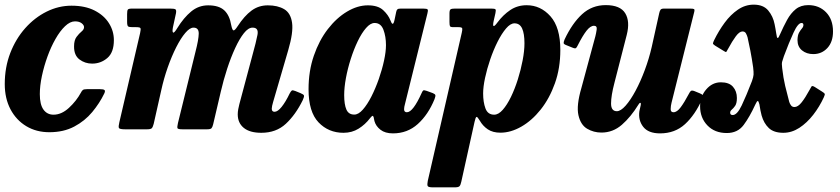

<svg xmlns="http://www.w3.org/2000/svg" viewBox="-24 -557 3616 827"><path d="M466.5 -384Q466.5 -331 438.2 -307Q410 -283 373 -283Q342 -283 318.2 -301Q294.5 -319 295 -357.5Q295 -384 305.8 -398.2Q316.5 -412.5 327.2 -421.2Q338 -430 338 -440Q338 -449 327.5 -457Q317 -465 299 -465Q278 -465 256.2 -444.2Q234.5 -423.5 215 -389.2Q195.5 -355 180.5 -313.5Q165.5 -272 156.5 -229.8Q147.5 -187.5 147.5 -151.5Q147.5 -107 163.2 -85Q179 -63 206.5 -63Q241 -63 273 -92.5Q305 -122 324.5 -158Q328.5 -166 333 -169.5Q337.5 -173 351 -173H406Q421.5 -173 426 -169.2Q430.5 -165.5 425 -154Q405 -112.5 373.2 -74.2Q341.5 -36 295.8 -11.8Q250 12.5 188.5 12.5Q132.5 12.5 89.2 -13.5Q46 -39.5 21.2 -86.2Q-3.5 -133 -3.5 -195Q-3.5 -267 20.2 -328.5Q44 -390 84.8 -435.8Q125.5 -481.5 177 -507Q228.5 -532.5 284 -532.5Q342.5 -532.5 383.2 -511.8Q424 -491 445.2 -457.2Q466.5 -423.5 466.5 -384Z M544.5 -520H709Q725.5 -520 731 -517.2Q736.5 -514.5 734 -500L721 -440Q717 -419.5 721.8 -416.8Q726.5 -414 740 -436.5Q767.5 -481 799.5 -507.5Q831.5 -534 872.5 -534Q919 -534 942 -512.5Q965 -491 972 -448.5Q976.5 -426.5 982 -426Q987.5 -425.5 999.5 -444Q1028.5 -488.5 1059.2 -511.2Q1090 -534 1129.5 -534Q1172 -534 1200 -517.5Q1228 -501 1234 -459.2Q1240 -417.5 1217.5 -341L1152.5 -118Q1150 -110.5 1148.2 -101.5Q1146.5 -92.5 1146.5 -89Q1146.5 -75.5 1158.5 -75.5Q1172 -75.5 1189 -96.5Q1206 -117.5 1223.5 -154Q1229 -164.5 1232.8 -167Q1236.5 -169.5 1248 -165L1270 -156Q1283.5 -150.5 1285.2 -145.8Q1287 -141 1280 -125.5Q1249 -62.5 1207.2 -23.8Q1165.5 15 1101.5 15Q1052 15 1026 -6.2Q1000 -27.5 1000 -64.5Q1000 -74.5 1002.2 -86.8Q1004.5 -99 1007 -108.5L1063.5 -320Q1079 -375.5 1085 -406.8Q1091 -438 1064 -438Q1045.5 -438 1026.5 -414Q1007.5 -390 989 -350Q970.5 -310 954.5 -261Q938.5 -212 927 -162L894 -21Q891 -9 886.8 -4.5Q882.5 0 867.5 0H763Q742.5 0 740.5 -4.8Q738.5 -9.5 742.5 -27L818 -334Q831.5 -386 832 -412Q832.5 -438 809.5 -438Q793.5 -438 774 -415Q754.5 -392 735 -353.5Q715.5 -315 698.5 -266.8Q681.5 -218.5 670.5 -168L638 -23.5Q634.5 -10 630 -5Q625.5 0 609 0H515.5Q491 0 488.2 -5.8Q485.5 -11.5 490 -30L579.5 -414.5Q583 -430.5 581.2 -435.2Q579.5 -440 563 -440H547Q532.5 -440 528 -443.2Q523.5 -446.5 523.5 -463V-496Q523.5 -511 526.5 -515.5Q529.5 -520 544.5 -520Z M1847.5 -129.5Q1820.5 -63.5 1775.8 -23Q1731 17.5 1668.5 17.5Q1635 17.5 1615 2Q1595 -13.5 1589 -35Q1587.5 -41.5 1586.8 -45.2Q1586 -49 1585.5 -52Q1583.5 -59 1580 -57.8Q1576.5 -56.5 1569.5 -47.5Q1549 -20.5 1520.5 -2.8Q1492 15 1455.5 15Q1391 15 1348 -30Q1305 -75 1305 -172.5Q1305 -251 1327.8 -317Q1350.5 -383 1388 -431.5Q1425.5 -480 1470.8 -507Q1516 -534 1560.5 -534Q1604 -534 1626.2 -513.5Q1648.5 -493 1658 -468.5Q1662.5 -455.5 1667 -454.5Q1671.5 -453.5 1675.5 -472L1682.5 -505.5Q1684 -513.5 1687.8 -516.8Q1691.5 -520 1702 -520H1799Q1815.5 -520 1818 -516Q1820.5 -512 1817 -499L1720 -107.5Q1718.5 -103 1717.5 -96.8Q1716.5 -90.5 1716.5 -86.5Q1716.5 -73.5 1728.5 -73.5Q1742 -73.5 1758 -94.8Q1774 -116 1791.5 -155Q1796 -165.5 1799.2 -167.5Q1802.5 -169.5 1814 -165.5L1840 -156Q1850 -152 1851.2 -147.2Q1852.5 -142.5 1847.5 -129.5ZM1638.5 -362.5Q1638.5 -400 1627.5 -429Q1616.5 -458 1589.5 -458Q1571.5 -458 1552.8 -436.5Q1534 -415 1517 -379.8Q1500 -344.5 1486.8 -303Q1473.5 -261.5 1466 -220.8Q1458.5 -180 1458.5 -147.5Q1458.5 -107 1468 -85.2Q1477.5 -63.5 1501.5 -63.5Q1519.5 -63 1538.8 -84.8Q1558 -106.5 1575.8 -141.5Q1593.5 -176.5 1607.8 -217.2Q1622 -258 1630.2 -296.2Q1638.5 -334.5 1638.5 -362.5Z M1935 -520H2092Q2106.5 -520 2109.8 -517Q2113 -514 2110 -500.5L2102.5 -467.5Q2093.5 -426 2118.5 -460Q2143 -493 2174 -513.8Q2205 -534.5 2244.5 -534.5Q2304.5 -534.5 2347 -486.8Q2389.5 -439 2389.5 -342Q2389.5 -263.5 2366.2 -198.2Q2343 -133 2305 -85.2Q2267 -37.5 2221.5 -11.5Q2176 14.5 2131.5 14.5Q2098.5 14.5 2077 0Q2055.5 -14.5 2042.5 -37.5Q2032.5 -54.5 2028.5 -53.5Q2024.5 -52.5 2020 -32L1963 225.5Q1960 240 1955.2 245Q1950.5 250 1934.5 250H1841Q1820.5 250 1818 244Q1815.5 238 1818.5 222.5L1965 -416Q1968 -429 1967 -434.5Q1966 -440 1951 -440H1929Q1916.5 -440 1914.2 -444.2Q1912 -448.5 1912 -463V-499Q1912 -513.5 1916.8 -516.8Q1921.5 -520 1935 -520ZM2057 -154.5Q2057 -117 2067 -90Q2077 -63 2104.5 -63Q2123 -63 2141.5 -84Q2160 -105 2176.8 -139.5Q2193.5 -174 2206.5 -215.2Q2219.5 -256.5 2227.2 -297.2Q2235 -338 2235 -370.5Q2235 -412 2225 -434.2Q2215 -456.5 2192 -456.5Q2174.5 -456.5 2155.8 -434.5Q2137 -412.5 2119.2 -377.2Q2101.5 -342 2087.5 -301Q2073.5 -260 2065.2 -221.2Q2057 -182.5 2057 -154.5Z M2408 -387.5Q2440.5 -456.5 2483.2 -495.8Q2526 -535 2585 -535Q2647.5 -535 2669 -500Q2690.5 -465 2675.5 -406.5L2622.5 -200Q2608 -144.5 2608 -111.2Q2608 -78 2633 -78Q2649.5 -78 2670.8 -102Q2692 -126 2713.5 -166Q2735 -206 2753.2 -255Q2771.5 -304 2783 -354L2815.5 -500.5Q2817.5 -509.5 2821 -514.8Q2824.5 -520 2836 -520H2947Q2961.5 -520 2965.2 -518Q2969 -516 2966 -504.5L2868.5 -114.5Q2865 -101 2864.8 -87.2Q2864.5 -73.5 2877 -73.5Q2892 -73.5 2908 -95Q2924 -116.5 2943 -152.5Q2947.5 -161.5 2951.5 -165Q2955.5 -168.5 2966 -165L2990.5 -155Q3000.5 -151 3003 -146.5Q3005.5 -142 3000.5 -130.5Q2970 -62 2926.5 -22.2Q2883 17.5 2819 17.5Q2768.5 17.5 2746.5 -10.8Q2724.5 -39 2730 -78L2736 -105Q2737.5 -113.5 2734 -114Q2730.5 -114.5 2726 -106.5Q2693 -53 2654.5 -19.5Q2616 14 2566.5 14Q2533 14 2505 -2.5Q2477 -19 2467.5 -60.8Q2458 -102.5 2480.5 -179L2540.5 -401Q2543.5 -412.5 2546 -429.2Q2548.5 -446 2534.5 -446Q2519 -446 2502.2 -424.5Q2485.5 -403 2465 -362.5Q2460.5 -353 2457 -350Q2453.5 -347 2442.5 -351.5L2414 -363Q2404 -367 2403.8 -371.8Q2403.5 -376.5 2408 -387.5Z M2991.5 -99Q2991.5 -141 3017.8 -171.8Q3044 -202.5 3081 -202.5Q3116.5 -202.5 3133.2 -183.2Q3150 -164 3150 -135Q3150 -112 3142.5 -101.2Q3135 -90.5 3128 -84.8Q3121 -79 3121 -71.5Q3121 -61.5 3132 -61.5Q3151 -61.5 3170.8 -103Q3190.5 -144.5 3215 -208Q3221 -225 3221.8 -235.5Q3222.5 -246 3220 -267Q3214.5 -305 3208 -338.8Q3201.5 -372.5 3196 -396Q3193.5 -405 3189 -413.2Q3184.5 -421.5 3174 -421.5Q3161 -421.5 3145.5 -400.8Q3130 -380 3112 -346.5Q3107 -337 3104.8 -334Q3102.5 -331 3093.5 -337.5L3056 -360.5Q3046.5 -366.5 3047 -370.5Q3047.5 -374.5 3052 -384Q3071.5 -424 3097.2 -459Q3123 -494 3154.5 -515.5Q3186 -537 3222.5 -537Q3264 -537 3285 -511.8Q3306 -486.5 3312.5 -452.5Q3314 -444.5 3316.2 -433Q3318.5 -421.5 3319.5 -413Q3322 -393 3325.8 -393.2Q3329.5 -393.5 3335.5 -408.5Q3350.5 -442.5 3366.2 -471.2Q3382 -500 3403.5 -517.5Q3425 -535 3457.5 -535Q3504 -535 3534 -504.2Q3564 -473.5 3564 -421.5Q3564 -376.5 3539.8 -350.2Q3515.5 -324 3479 -324Q3450 -324 3430.5 -340Q3411 -356 3411 -384.5Q3411.5 -405.5 3417.8 -416.5Q3424 -427.5 3430.2 -434.5Q3436.5 -441.5 3436.5 -449.5Q3436.5 -458 3428.5 -458Q3413 -458 3393.8 -416Q3374.5 -374 3352.5 -315Q3347.5 -300 3345 -291.5Q3342.5 -283 3345 -264Q3350 -220.5 3358 -187Q3366 -153.5 3375.5 -118Q3378 -110 3383.2 -103Q3388.5 -96 3398 -96Q3413 -96 3429 -116.2Q3445 -136.5 3462 -168Q3468.5 -179 3471.2 -184.2Q3474 -189.5 3486 -182L3516 -163Q3526.5 -156.5 3528.2 -153.2Q3530 -150 3524.5 -138Q3506 -97.5 3478.8 -62.5Q3451.5 -27.5 3418.8 -6.2Q3386 15 3350 15Q3309 15 3287.5 -5.5Q3266 -26 3256.5 -59.5Q3253 -72 3251.5 -81.2Q3250 -90.5 3247 -107.5Q3243.5 -121.5 3240 -122Q3236.5 -122.5 3229 -106Q3205 -53.5 3179.2 -18.8Q3153.5 16 3106.5 16Q3054.5 16 3023 -16.8Q2991.5 -49.5 2991.5 -99Z"/></svg>

Font: Besley* Narrow
Style: Bold Italic
Weight: 700
Width: 4
Italic angle: -13°
Designer: Owen Earl
Foundry: indestructible type*
Version: Version 3.000; ttfautohint (v1.8.3)